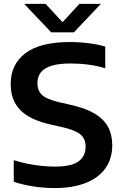

<svg xmlns="http://www.w3.org/2000/svg" viewBox="-20 -968 640 998"><path d="M264.5 9.5Q208.5 9.5 153.8 1Q99 -7.5 51.5 -23V-135.5Q84.5 -124.5 122 -117Q159.5 -109.5 196.2 -105.8Q233 -102 265 -102Q351 -102 388 -129Q425 -156 425 -205.5Q425 -247.5 397.2 -270Q369.5 -292.5 297.5 -308.5L245 -320.5Q137 -344 86.2 -395.2Q35.5 -446.5 35.5 -530.5Q35.5 -633.5 112.2 -691.5Q189 -749.5 343 -749.5Q394.5 -749.5 441.8 -743.2Q489 -737 527 -726V-613Q488 -625.5 441.2 -631.8Q394.5 -638 347.5 -638Q285 -638 246.8 -625.8Q208.5 -613.5 191.5 -590.8Q174.5 -568 174.5 -536.5Q174.5 -496.5 199 -474Q223.5 -451.5 288 -436.5L341 -424.5Q420 -407.5 469 -379.2Q518 -351 540.8 -309.8Q563.5 -268.5 563.5 -213Q563.5 -143.5 528 -93.5Q492.5 -43.5 425.5 -17Q358.5 9.5 264.5 9.5ZM246 -800 105.5 -948H217L318 -838.5H292L393 -948H504.5L364 -800Z"/></svg>

Font: Encode Sans SC SemiExpanded SemiBold
Style: Regular
Weight: 600
Width: 6
Designer: Multiple Designers
Foundry: Impallari Type
Version: Version 3.002